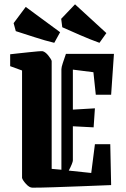

<svg xmlns="http://www.w3.org/2000/svg" viewBox="-20 -856 585 888"><path d="M27 -550V-605Q44 -607 67.5 -609.5Q91 -612 114.5 -614.5Q138 -617 155.5 -618.5Q173 -620 178 -619Q191 -615 204 -598.5Q217 -582 219 -574V-75L264 -71V-536Q264 -545 270.5 -564.5Q277 -584 285 -607H507L494 -418H423L412 -522L317 -534V-349L419 -355L413 -267L317 -272V-114Q317 -109 312 -96.5Q307 -84 298 -67L402 -56L419 -189H490L494 0Q423 3 354.5 5.5Q286 8 228 10Q170 12 130 12Q116 12 100.5 -5Q85 -22 82 -33V-530ZM440 -658Q398 -673 351 -693.5Q304 -714 268 -730L263 -769L327 -836L472 -703ZM231 -658Q189 -668 140 -684Q91 -700 53 -712L43 -749L99 -824L258 -707Z"/></svg>

Font: Grenze Gotisch
Style: Bold
Weight: 700
Designer: Renata Polastri
Foundry: Omnibus-Type
Version: Version 1.001